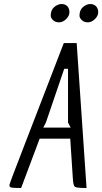

<svg xmlns="http://www.w3.org/2000/svg" viewBox="-20 -934 508 954"><path d="M405 0Q360 0 352 -6Q344 -12 342 -46L329 -245H177L85 0H80Q47 0 37 -2Q27 -4 27 -13V-16Q27 -21 104.5 -221Q182 -421 297 -720H361L410 0ZM318 -592H299L208 -325L195 -300H331L318 -325ZM232 -856Q232 -885 250 -899.5Q268 -914 286 -914Q304 -914 314.5 -903Q325 -892 325 -873.5Q325 -855 308.5 -839Q292 -823 273.5 -823Q255 -823 243.5 -834Q232 -845 232 -856ZM375 -856Q375 -885 393 -899.5Q411 -914 428.5 -914Q446 -914 457 -903Q468 -892 468 -873.5Q468 -855 451.5 -839Q435 -823 416.5 -823Q398 -823 386.5 -834Q375 -845 375 -856Z"/></svg>

Font: Economica
Style: Italic
Weight: 400
Designer: Vicente Lamonaca
Foundry: Vicente Lamonaca
Version: Version 1.100